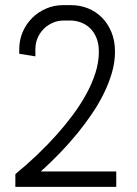

<svg xmlns="http://www.w3.org/2000/svg" viewBox="-20 -730 534 750"><path d="M230 -649.9Q206.5 -649.9 186.3 -641.1Q166 -632.3 150.9 -617.2Q135.7 -602.1 127 -581.8Q118.2 -561.5 118.2 -538.1V-509.8L55.2 -520V-538.1Q55.2 -573.7 68.6 -605Q82 -636.2 105.5 -659.7Q128.9 -683.1 160.2 -696.5Q191.4 -710 227.1 -710H256.8Q292.5 -710 324 -697.3Q355.5 -684.6 378.9 -660.6Q402.3 -636.7 415.8 -603.3Q429.2 -569.8 429.2 -527.8Q429.2 -486.3 416.7 -444.3Q404.3 -402.3 384 -361.8Q363.8 -321.3 337.6 -283.2Q311.5 -245.1 284.2 -211.4Q220.2 -132.8 139.2 -60.1H434.1V0H40V-49.8Q131.3 -125 203.1 -205.6Q233.9 -240.2 263.2 -279.3Q292.5 -318.4 315.4 -359.6Q338.4 -400.9 352.3 -443.6Q366.2 -486.3 366.2 -527.8Q366.2 -558.6 356.9 -581.5Q347.7 -604.5 332 -619.6Q316.4 -634.8 296.1 -642.3Q275.9 -649.9 253.9 -649.9Z"/></svg>

Font: Abel
Style: Regular
Weight: 400
Designer: Matthew Desmond
Foundry: Matthew Desmond
Version: Version 1.002